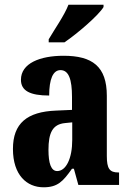

<svg xmlns="http://www.w3.org/2000/svg" viewBox="-20 -786 549 816"><path d="M187 -619V-606H254C311 -645 399 -721 420 -756V-766H271C254 -721 212 -662 187 -619ZM165 10C225 10 248 -15 286 -69H294L313 0H486V-53H483C446 -53 434 -69 434 -123V-379C434 -504 372 -549 250 -549C150 -549 69 -517 69 -447C69 -400 108 -380 189 -380C189 -449 205 -488 237 -488C272 -488 286 -449 286 -374V-319L218 -316C95 -311 35 -262 35 -153C35 -42 94 10 165 10ZM223 -59C197 -59 186 -92 186 -149C186 -221 203 -258 257 -263L287 -266V-191C287 -113 261 -59 223 -59Z"/></svg>

Font: Noto Serif Bengali ExtraCondensed ExtraBold
Style: Regular
Weight: 800
Width: 2
Designer: Juan Bruce, Universal Thirst, Indian Type Foundry and the Monotype Design Team.
Foundry: Monotype Imaging Inc.
Version: Version 2.003